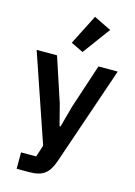

<svg xmlns="http://www.w3.org/2000/svg" viewBox="-146 -880 815 1155"><g transform="rotate(15 262.0 -302.5)"><path d="M394 -522H514L304 93Q294 121 281.5 141.5Q269 162 252 175Q235 188 211 194Q187 200 155 200H78V98H172L196 25L9 -522H136L227 -246L261 -114H267L303 -246ZM279 -581 202 -618 297 -805 405 -752Z"/></g></svg>

Font: IBM Plex Sans Thai SmBld
Style: Regular
Weight: 600
Designer: Mike Abbink, Paul van der Laan, Pieter van Rosmalen, Ben Mitchell, Mark Frömberg
Foundry: Bold Monday
Version: Version 1.2